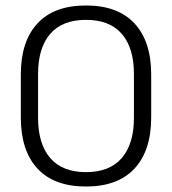

<svg xmlns="http://www.w3.org/2000/svg" viewBox="-20 -670 628 701"><path d="M294 11Q177.5 11 116.8 -54.5Q56 -120 56 -241.5V-398Q56 -519 116.8 -584.5Q177.5 -650 294 -650Q410 -650 471 -584.5Q532 -519 532 -398V-241.5Q532 -120 471 -54.5Q410 11 294 11ZM294 -41.5Q380.5 -41.5 424.8 -93.2Q469 -145 469 -239.5V-400Q469 -495 424.8 -546.2Q380.5 -597.5 294 -597.5Q207.5 -597.5 163.2 -546.2Q119 -495 119 -400V-239.5Q119 -145 163.2 -93.2Q207.5 -41.5 294 -41.5Z"/></svg>

Font: Anek Gurmukhi Light
Style: Regular
Weight: 300
Designer: Sarang Kulkarni (Gurmukhi), Yesha Goshar (Latin)
Foundry: Ek Type
Version: Version 1.003